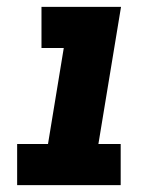

<svg xmlns="http://www.w3.org/2000/svg" viewBox="-20 -540 490 560"><path d="M30 0V-120H120L166 -400H101V-520H333L267 -120H332V0Z"/></svg>

Font: Iosevka Etoile Heavy Oblique
Style: Regular
Weight: 900
Italic angle: -9°
Designer: Belleve Invis
Foundry: Belleve Invis
Version: Version 15.5.2; ttfautohint (v1.8.4)